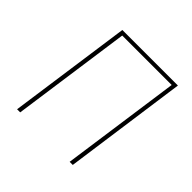

<svg xmlns="http://www.w3.org/2000/svg" viewBox="-173 -841 1002 1002"><g transform="rotate(45 328.0 -340.5)"><path d="M497 0H474L567 -660H202L109 0H86L182 -681H592Z"/></g></svg>

Font: FiraGO Thin
Style: Italic
Weight: 100
Italic angle: -8°
Designer: bBox Type GmbH
Foundry: bBox Type GmbH
Version: Version 1.001